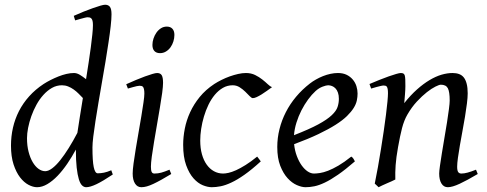

<svg xmlns="http://www.w3.org/2000/svg" viewBox="-20 -762 2035 802"><path d="M303.2 -207Q307.6 -236.3 313.5 -273.7Q319.3 -311 326.2 -352.5Q317.9 -361.3 308.3 -370.8Q298.8 -380.4 287.8 -388.2Q276.9 -396 264.6 -400.9Q252.4 -405.8 238.8 -405.8Q216.3 -405.8 197 -394.8Q177.7 -383.8 161.4 -365.7Q145 -347.7 132.3 -324.5Q119.6 -301.3 110.8 -276.6Q102.1 -252 97.4 -228Q92.8 -204.1 92.8 -185.1Q92.8 -153.3 99.4 -127.9Q106 -102.5 116.7 -84.5Q127.4 -66.4 141.1 -56.6Q154.8 -46.9 168.9 -46.9Q182.1 -46.9 198.2 -59.1Q214.4 -71.3 231.7 -93Q249 -114.7 267.3 -144Q285.6 -173.3 303.2 -207ZM451.2 -33.2Q409.7 -5.4 383.1 7.3Q356.4 20 339.8 20Q330.6 20 322.8 12.5Q314.9 4.9 309.3 -13.4Q303.7 -31.7 300.3 -62Q296.9 -92.3 296.9 -137.2Q280.3 -106.4 261 -78.1Q241.7 -49.8 220.7 -27.8Q199.7 -5.9 177.7 7.1Q155.8 20 134.8 20Q118.2 20 99.1 10Q80.1 0 63.7 -21.2Q47.4 -42.5 36.6 -75.4Q25.9 -108.4 25.9 -153.8Q25.9 -192.4 34.2 -228.8Q42.5 -265.1 59.3 -298.1Q76.2 -331.1 101.8 -359.6Q127.4 -388.2 162.1 -411.1Q175.8 -419.9 191.7 -428Q207.5 -436 224.1 -442.6Q240.7 -449.2 257.3 -453.1Q273.9 -457 289.1 -457Q301.3 -457 314 -449.2Q326.7 -441.4 339.4 -431.2Q345.2 -466.8 350.3 -501Q355.5 -535.2 359.4 -564.7Q363.3 -594.2 365.7 -618.2Q368.2 -642.1 368.2 -657.2Q368.2 -668.5 366.5 -675Q364.7 -681.6 361.6 -684.8Q358.4 -688 354.5 -689Q350.6 -689.9 346.2 -689.9Q341.8 -689.9 333.3 -687.7Q324.7 -685.5 315.9 -683.1Q305.7 -680.2 293.9 -676.8L288.1 -695.8Q308.6 -705.1 329.3 -713.4Q350.1 -721.7 367.9 -728Q385.7 -734.4 399.4 -738.3Q413.1 -742.2 418.9 -742.2Q432.6 -742.2 439.2 -733.4Q445.8 -724.6 445.8 -702.1Q445.8 -683.1 442.4 -652.8Q439 -622.6 433.3 -585Q427.7 -547.4 420.7 -504.9Q413.6 -462.4 406 -419.2Q398.4 -376 391.4 -334Q384.3 -292 378.7 -255.9Q373 -219.7 369.6 -191.2Q366.2 -162.6 366.2 -146Q366.2 -89.4 371.6 -63.7Q377 -38.1 388.2 -38.1Q400.9 -38.1 414.3 -40.8Q427.7 -43.5 444.8 -50.8Z M695.3 -35.2Q672.4 -21.5 654.1 -11.2Q635.7 -1 620.6 6.1Q605.5 13.2 593.3 16.6Q581.1 20 570.3 20Q553.7 20 543.9 4.6Q534.2 -10.7 534.2 -37.1Q534.2 -51.8 537.8 -78.9Q541.5 -106 546.9 -138.9Q552.2 -171.9 558.6 -207.8Q564.9 -243.7 570.3 -276.1Q575.7 -308.6 579.3 -333.7Q583 -358.9 583 -371.1Q583 -382.3 581.5 -388.9Q580.1 -395.5 577.6 -398.7Q575.2 -401.9 571.3 -402.8Q567.4 -403.8 563 -403.8Q559.1 -403.8 551 -402.1Q543 -400.4 534.7 -397.9Q525.4 -395.5 514.2 -392.1L507.3 -410.2Q527.8 -419.4 548.1 -428Q568.4 -436.5 585.9 -442.9Q603.5 -449.2 616.7 -453.1Q629.9 -457 636.2 -457Q649.9 -457 655.5 -447.8Q661.1 -438.5 661.1 -416Q661.1 -401.9 657.5 -374.3Q653.8 -346.7 647.9 -312.5Q642.1 -278.3 635.7 -241Q629.4 -203.6 623.5 -169.4Q617.7 -135.3 614 -107.7Q610.4 -80.1 610.4 -65.9Q610.4 -50.8 613.5 -43.9Q616.7 -37.1 625 -37.1Q640.1 -37.1 654.1 -41Q668 -44.9 688 -53.2ZM708.5 -616.2Q708.5 -602.5 704.3 -589.1Q700.2 -575.7 692.4 -564.7Q684.6 -553.7 673.3 -546.9Q662.1 -540 648.4 -540Q633.3 -540 625 -548.8Q616.7 -557.6 616.7 -574.2Q616.7 -587.4 621.1 -600.8Q625.5 -614.3 633.3 -625.5Q641.1 -636.7 652.1 -643.8Q663.1 -650.9 676.8 -650.9Q691.9 -650.9 700.2 -641.8Q708.5 -632.8 708.5 -616.2Z M1116.2 -397.9Q1106 -390.6 1094.5 -382.3Q1083 -374 1072.3 -367.4Q1061.5 -360.8 1052 -356.4Q1042.5 -352.1 1036.1 -352.1Q1030.8 -352.1 1022.9 -360.4Q1015.1 -368.7 1004.6 -378.9Q994.1 -389.2 981 -397.5Q967.8 -405.8 952.1 -405.8Q929.7 -405.8 911.1 -395Q892.6 -384.3 877.4 -366.2Q862.3 -348.1 850.8 -324.5Q839.4 -300.8 831.8 -275.1Q824.2 -249.5 820.3 -223.6Q816.4 -197.8 816.4 -174.8Q816.4 -143.1 823.5 -117.7Q830.6 -92.3 843.3 -74.5Q856 -56.6 873.5 -46.9Q891.1 -37.1 912.1 -37.1Q920.9 -37.1 934.6 -40Q948.2 -43 966.1 -51Q983.9 -59.1 1005.9 -72.8Q1027.8 -86.4 1054.2 -107.9Q1058.1 -102.5 1062.5 -97.2Q1066.9 -91.8 1069.3 -87.9Q1031.2 -53.2 1001 -32Q970.7 -10.7 946 0.7Q921.4 12.2 901.6 16.1Q881.8 20 864.3 20Q847.7 20 827.1 11.7Q806.6 3.4 788.3 -17.1Q770 -37.6 757.6 -71.8Q745.1 -106 745.1 -157.2Q745.1 -189.9 752 -224.9Q758.8 -259.8 774.2 -293.2Q789.6 -326.7 814.2 -356.9Q838.9 -387.2 875 -411.1Q888.7 -419.9 905.3 -428.2Q921.9 -436.5 939.7 -442.9Q957.5 -449.2 974.9 -453.1Q992.2 -457 1007.3 -457Q1028.8 -457 1045.7 -448.7Q1062.5 -440.4 1075.7 -429.9Q1088.9 -419.4 1098.9 -409.9Q1108.9 -400.4 1116.2 -397.9Z M1298.3 -381.8Q1282.2 -367.2 1266.8 -346.2Q1251.5 -325.2 1239 -300.8Q1226.6 -276.4 1218.3 -249.8Q1210 -223.1 1208 -197.3Q1272 -222.2 1309.3 -242.4Q1346.7 -262.7 1365.7 -280.8Q1384.8 -298.8 1390.1 -315.4Q1395.5 -332 1395.5 -349.1Q1395.5 -364.3 1391.6 -375.2Q1387.7 -386.2 1381.3 -392.8Q1375 -399.4 1366.9 -402.6Q1358.9 -405.8 1350.6 -405.8Q1342.8 -405.8 1327.6 -400.1Q1312.5 -394.5 1298.3 -381.8ZM1473.6 -371.1Q1473.6 -357.4 1470.5 -342.3Q1467.3 -327.1 1457.3 -311Q1447.3 -294.9 1429.4 -277.3Q1411.6 -259.8 1382.1 -241Q1352.5 -222.2 1310.1 -201.9Q1267.6 -181.6 1208.5 -159.7Q1211.4 -132.3 1220 -109.9Q1228.5 -87.4 1240 -71.3Q1251.5 -55.2 1264.9 -46.1Q1278.3 -37.1 1291.5 -37.1Q1301.8 -37.1 1316.4 -39.3Q1331.1 -41.5 1350.3 -48.8Q1369.6 -56.2 1393.8 -70.3Q1418 -84.5 1447.3 -107.9Q1452.6 -105 1456.8 -98.4Q1460.9 -91.8 1462.4 -87.9Q1422.4 -53.2 1391.6 -32Q1360.8 -10.7 1336.7 0.7Q1312.5 12.2 1293.2 16.1Q1273.9 20 1256.3 20Q1240.2 20 1219.7 11Q1199.2 2 1181.2 -17.8Q1163.1 -37.6 1150.6 -69.6Q1138.2 -101.6 1138.2 -147.9Q1138.2 -186 1147.5 -222.9Q1156.7 -259.8 1174.1 -293.7Q1191.4 -327.6 1216.8 -357.9Q1242.2 -388.2 1274.4 -413.1Q1285.6 -421.9 1299.8 -429.9Q1314 -438 1329.3 -444.1Q1344.7 -450.2 1360.6 -453.6Q1376.5 -457 1391.6 -457Q1412.6 -457 1428 -449.5Q1443.4 -441.9 1453.6 -429.7Q1463.9 -417.5 1468.8 -402.1Q1473.6 -386.7 1473.6 -371.1Z M1975.6 -35.2Q1931.2 -8.8 1900.1 5.6Q1869.1 20 1850.6 20Q1833.5 20 1824 4.6Q1814.5 -10.7 1814.5 -37.1Q1814.5 -45.9 1817.6 -68.6Q1820.8 -91.3 1825.7 -121.6Q1830.6 -151.9 1836.4 -186Q1842.3 -220.2 1847.2 -251Q1852.1 -281.7 1855.2 -306.2Q1858.4 -330.6 1858.4 -341.8Q1858.4 -378.9 1850.6 -393.6Q1842.8 -408.2 1821.3 -408.2Q1814.9 -408.2 1799.1 -400.4Q1783.2 -392.6 1763.2 -377Q1743.2 -361.3 1721.4 -337.9Q1699.7 -314.5 1681.6 -283.2Q1668 -259.8 1659.4 -227.1Q1650.9 -194.3 1642.6 -147Q1634.8 -103.5 1632.6 -72.3Q1630.4 -41 1631.3 -12.2Q1625 -8.8 1615.5 -4.6Q1606 -0.5 1595.9 3.9Q1585.9 8.3 1576.7 12.5Q1567.4 16.6 1561.5 20L1545.4 4.9Q1552.2 -27.3 1558.8 -64.9Q1565.4 -102.5 1571.5 -140.4Q1577.6 -178.2 1583 -215.1Q1588.4 -252 1592.3 -283Q1596.2 -314 1598.4 -337.4Q1600.6 -360.8 1600.6 -372.1Q1600.6 -383.3 1599.4 -389.9Q1598.1 -396.5 1595.9 -399.7Q1593.8 -402.8 1590.3 -403.8Q1586.9 -404.8 1582.5 -404.8Q1578.1 -404.8 1569.6 -402.8Q1561 -400.9 1552.2 -398.4Q1542 -395.5 1530.3 -392.1L1523.4 -411.1Q1543.9 -419.9 1564.7 -428.2Q1585.4 -436.5 1603.5 -442.9Q1621.6 -449.2 1635 -453.1Q1648.4 -457 1654.3 -457Q1661.1 -457 1665 -454.8Q1668.9 -452.6 1670.7 -446.8Q1672.4 -440.9 1672.9 -430.2Q1673.3 -419.4 1673.3 -401.9Q1673.3 -396.5 1672.9 -387.2Q1672.4 -377.9 1671.6 -367.4Q1670.9 -356.9 1669.9 -346.9Q1668.9 -336.9 1668.5 -331.1Q1694.8 -364.3 1721.7 -388.2Q1748.5 -412.1 1774.4 -427.5Q1800.3 -442.9 1824.5 -450Q1848.6 -457 1870.6 -457Q1885.7 -457 1897.7 -452.6Q1909.7 -448.2 1917.5 -438.2Q1925.3 -428.2 1929.4 -411.9Q1933.6 -395.5 1933.6 -372.1Q1933.6 -355 1930.4 -329.6Q1927.2 -304.2 1922.4 -274.7Q1917.5 -245.1 1911.6 -213.9Q1905.8 -182.6 1900.9 -154.3Q1896 -126 1892.8 -102.8Q1889.6 -79.6 1889.6 -65.9Q1889.6 -49.3 1894 -43.2Q1898.4 -37.1 1907.2 -37.1Q1918.5 -37.1 1933.1 -41Q1947.8 -44.9 1968.3 -53.2Z"/></svg>

Font: Gentium Plus Eur
Style: Italic
Weight: 400
Italic angle: -8°
Designer: J. Victor Gaultney, Annie Olsen, Iska Routamaa, Becca Hirsbrunner
Foundry: SIL International
Version: Version 5.000